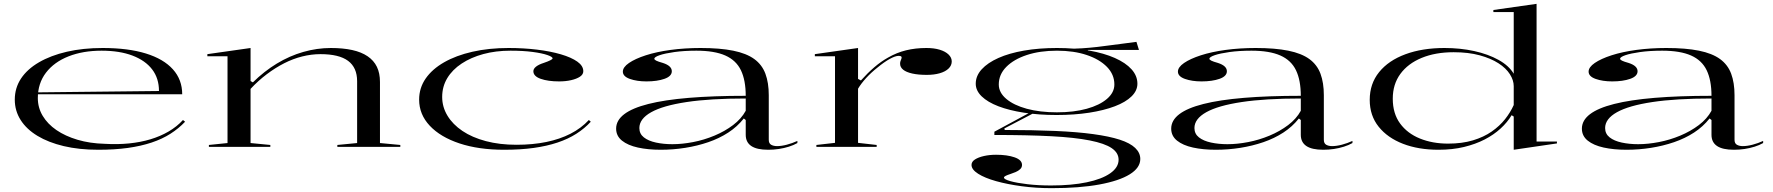

<svg xmlns="http://www.w3.org/2000/svg" viewBox="-20 -765 9236 1000"><path d="M515 -515Q647 -515 739.5 -486.5Q832 -458 880.5 -404Q929 -350 929 -274H176V-284L808 -291Q808 -357 772.5 -403.5Q737 -450 670 -475.5Q603 -501 509 -501Q412 -501 337 -471.5Q262 -442 219.5 -386.5Q177 -331 177 -254Q177 -204 202.5 -161.5Q228 -119 274 -87.5Q320 -56 384 -37Q448 -18 525 -16Q592 -12 652 -18Q712 -24 763.5 -39.5Q815 -55 858 -80Q901 -105 933 -140L944 -131Q911 -96 868 -68.5Q825 -41 769.5 -22.5Q714 -4 645.5 5.5Q577 15 492 15Q392 15 312 -4Q232 -23 175 -57.5Q118 -92 87.5 -140Q57 -188 57 -246Q57 -307 89.5 -356Q122 -405 183 -440.5Q244 -476 328 -495.5Q412 -515 515 -515Z M2065 -10V0H1737V-10L1840 -20V-342Q1840 -413 1793 -448Q1746 -483 1649 -483Q1602 -483 1554 -471Q1506 -459 1460 -435.5Q1414 -412 1369.5 -378.5Q1325 -345 1285 -302V-20L1388 -10V0H1068V-10L1165 -20V-472H1060V-483L1285 -515V-343L1297 -336Q1356 -394 1422 -434Q1488 -474 1559.5 -494.5Q1631 -515 1703 -515Q1766 -515 1814 -504.5Q1862 -494 1894.5 -472Q1927 -450 1943 -417Q1959 -384 1959 -338V-20Z M2606 15Q2473 15 2373.5 -18Q2274 -51 2218.5 -110Q2163 -169 2163 -246Q2163 -307 2197 -356Q2231 -405 2293 -440.5Q2355 -476 2440.5 -495.5Q2526 -515 2629 -515Q2707 -515 2777 -506.5Q2847 -498 2901.5 -482Q2956 -466 2987 -444Q3018 -422 3018 -394Q3018 -377 3000.5 -365.5Q2983 -354 2954.5 -347.5Q2926 -341 2892 -341Q2834 -341 2796 -354.5Q2758 -368 2758 -394Q2758 -407 2772 -418Q2786 -429 2811 -437Q2858 -453 2858 -461Q2858 -469 2830.5 -478.5Q2803 -488 2754 -494.5Q2705 -501 2639 -501Q2562 -501 2497.5 -483.5Q2433 -466 2384.5 -434Q2336 -402 2309.5 -358Q2283 -314 2283 -260Q2283 -208 2310.5 -162.5Q2338 -117 2388.5 -83Q2439 -49 2510.5 -30Q2582 -11 2670 -11Q2755 -11 2825.5 -25.5Q2896 -40 2951.5 -68.5Q3007 -97 3047 -140L3057 -131Q3025 -96 2982 -68.5Q2939 -41 2883.5 -22.5Q2828 -4 2759.5 5.5Q2691 15 2606 15Z M3629 -515Q3730 -515 3799 -501Q3868 -487 3908.5 -457.5Q3949 -428 3966.5 -381Q3984 -334 3984 -269V-37Q3984 -18 3996.5 -11Q4009 -4 4027 -4Q4050 -4 4078.5 -11.5Q4107 -19 4133 -31V-20Q4114 -9 4088.5 -1Q4063 7 4036 11Q4009 15 3981 15Q3922 15 3893 -4.5Q3864 -24 3864 -63Q3864 -90 3864 -103Q3864 -116 3864 -124Q3864 -132 3864 -140L3854 -148Q3820 -105 3773 -74.5Q3726 -44 3669 -24.5Q3612 -5 3549 5Q3486 15 3421 15Q3355 15 3302.5 3.5Q3250 -8 3219.5 -32.5Q3189 -57 3189 -95Q3189 -181 3357 -223.5Q3525 -266 3864 -266Q3864 -347 3839 -399Q3814 -451 3757.5 -476Q3701 -501 3607 -501Q3543 -501 3493 -494Q3443 -487 3415.5 -477.5Q3388 -468 3388 -459Q3388 -454 3398 -449Q3408 -444 3433 -437Q3479 -422 3479 -394Q3479 -368 3441 -354.5Q3403 -341 3347 -341Q3297 -341 3260.5 -354Q3224 -367 3224 -392Q3224 -415 3256 -437Q3288 -459 3343.5 -477Q3399 -495 3472.5 -505Q3546 -515 3629 -515ZM3864 -252Q3679 -252 3556 -233.5Q3433 -215 3371.5 -180.5Q3310 -146 3310 -98Q3310 -68 3333.5 -49.5Q3357 -31 3396.5 -22.5Q3436 -14 3482 -14Q3533 -14 3590 -25Q3647 -36 3701 -58.5Q3755 -81 3798 -113.5Q3841 -146 3864 -188Z M4232 0V-10L4329 -21V-472H4224V-483L4449 -515V-354L4464 -346Q4499 -385 4534 -415Q4569 -445 4605 -465Q4650 -491 4699 -503Q4748 -515 4805 -515Q4845 -515 4874.5 -506Q4904 -497 4920.5 -481Q4937 -465 4937 -445Q4937 -424 4920.5 -408Q4904 -392 4874.5 -383.5Q4845 -375 4807 -375Q4763 -375 4731.5 -382Q4700 -389 4684 -402Q4668 -415 4668 -433Q4668 -441 4670 -446.5Q4672 -452 4674 -457Q4676 -462 4676 -466Q4676 -474 4660 -474Q4643 -474 4614 -458Q4585 -442 4550 -413Q4517 -387 4491 -358.5Q4465 -330 4449 -303V-21L4546 -10V0Z M5457 215Q5376 215 5301.5 205Q5227 195 5168 178.5Q5109 162 5074.5 140Q5040 118 5040 94Q5040 77 5058 65.5Q5076 54 5105 47.5Q5134 41 5168 41Q5226 41 5264.5 54.5Q5303 68 5303 94Q5303 107 5293.5 116Q5284 125 5270 131Q5256 137 5242 141.5Q5228 146 5218.5 150.5Q5209 155 5209 160Q5209 169 5242.5 178.5Q5276 188 5332 194.5Q5388 201 5454 201Q5561 201 5640 184.5Q5719 168 5762.5 137.5Q5806 107 5806 67Q5806 31 5770 6.5Q5734 -18 5656 -33.5Q5578 -49 5455 -55.5Q5332 -62 5159 -62V-79L5350 -182L5366 -177L5211 -96L5213 -88Q5361 -88 5475.5 -83Q5590 -78 5674 -66.5Q5758 -55 5812 -37.5Q5866 -20 5892.5 5.5Q5919 31 5919 63Q5919 109 5864 143Q5809 177 5705.5 196Q5602 215 5457 215ZM5483 -166Q5391 -166 5313.5 -178Q5236 -190 5180 -211.5Q5124 -233 5093 -263Q5062 -293 5062 -329Q5062 -370 5093 -404Q5124 -438 5180 -463Q5236 -488 5313.5 -501.5Q5391 -515 5485 -515Q5577 -515 5653.5 -501.5Q5730 -488 5786.5 -463Q5843 -438 5873.5 -404Q5904 -370 5904 -329Q5904 -293 5873.5 -263Q5843 -233 5786.5 -211.5Q5730 -190 5653 -178Q5576 -166 5483 -166ZM5485 -180Q5573 -180 5640 -198.5Q5707 -217 5745.5 -250Q5784 -283 5784 -325Q5784 -377 5745.5 -416.5Q5707 -456 5640 -478.5Q5573 -501 5485 -501Q5396 -501 5328 -478.5Q5260 -456 5221 -416.5Q5182 -377 5182 -325Q5182 -283 5221 -250Q5260 -217 5328 -198.5Q5396 -180 5485 -180ZM5646 -491 5538 -510Q5577 -511 5616.5 -513.5Q5656 -516 5694.5 -520.5Q5733 -525 5769 -530Q5805 -535 5838 -539Q5871 -543 5899 -547L5912 -505H5646Z M6520 -515Q6621 -515 6690 -501Q6759 -487 6799.5 -457.5Q6840 -428 6857.5 -381Q6875 -334 6875 -269V-37Q6875 -18 6887.5 -11Q6900 -4 6918 -4Q6941 -4 6969.5 -11.5Q6998 -19 7024 -31V-20Q7005 -9 6979.5 -1Q6954 7 6927 11Q6900 15 6872 15Q6813 15 6784 -4.5Q6755 -24 6755 -63Q6755 -90 6755 -103Q6755 -116 6755 -124Q6755 -132 6755 -140L6745 -148Q6711 -105 6664 -74.5Q6617 -44 6560 -24.5Q6503 -5 6440 5Q6377 15 6312 15Q6246 15 6193.5 3.5Q6141 -8 6110.5 -32.5Q6080 -57 6080 -95Q6080 -181 6248 -223.5Q6416 -266 6755 -266Q6755 -347 6730 -399Q6705 -451 6648.5 -476Q6592 -501 6498 -501Q6434 -501 6384 -494Q6334 -487 6306.5 -477.5Q6279 -468 6279 -459Q6279 -454 6289 -449Q6299 -444 6324 -437Q6370 -422 6370 -394Q6370 -368 6332 -354.5Q6294 -341 6238 -341Q6188 -341 6151.5 -354Q6115 -367 6115 -392Q6115 -415 6147 -437Q6179 -459 6234.5 -477Q6290 -495 6363.5 -505Q6437 -515 6520 -515ZM6755 -252Q6570 -252 6447 -233.5Q6324 -215 6262.5 -180.5Q6201 -146 6201 -98Q6201 -68 6224.5 -49.5Q6248 -31 6287.5 -22.5Q6327 -14 6373 -14Q6424 -14 6481 -25Q6538 -36 6592 -58.5Q6646 -81 6689 -113.5Q6732 -146 6755 -188Z M7983 -745V-28H8089V-18L7864 15V-158L7853 -165Q7831 -128 7795.5 -95.5Q7760 -63 7712.5 -38.5Q7665 -14 7605 0.5Q7545 15 7472 15Q7368 15 7287.5 -16Q7207 -47 7160.5 -105Q7114 -163 7114 -245Q7114 -329 7163 -389.5Q7212 -450 7300 -482.5Q7388 -515 7503 -515Q7586 -515 7658.5 -499Q7731 -483 7785 -453Q7839 -423 7864 -381V-702H7758V-713ZM7551 -493Q7456 -493 7384.5 -463.5Q7313 -434 7273.5 -380Q7234 -326 7234 -251Q7234 -174 7272 -122Q7310 -70 7375.5 -43.5Q7441 -17 7522 -17Q7595 -17 7651.5 -34Q7708 -51 7749.5 -80Q7791 -109 7819 -144.5Q7847 -180 7864 -218V-316Q7864 -347 7844 -378.5Q7824 -410 7784.5 -435.5Q7745 -461 7686.5 -477Q7628 -493 7551 -493Z M8659 -515Q8760 -515 8829 -501Q8898 -487 8938.5 -457.5Q8979 -428 8996.5 -381Q9014 -334 9014 -269V-37Q9014 -18 9026.5 -11Q9039 -4 9057 -4Q9080 -4 9108.5 -11.5Q9137 -19 9163 -31V-20Q9144 -9 9118.5 -1Q9093 7 9066 11Q9039 15 9011 15Q8952 15 8923 -4.5Q8894 -24 8894 -63Q8894 -90 8894 -103Q8894 -116 8894 -124Q8894 -132 8894 -140L8884 -148Q8850 -105 8803 -74.5Q8756 -44 8699 -24.5Q8642 -5 8579 5Q8516 15 8451 15Q8385 15 8332.5 3.5Q8280 -8 8249.5 -32.5Q8219 -57 8219 -95Q8219 -181 8387 -223.5Q8555 -266 8894 -266Q8894 -347 8869 -399Q8844 -451 8787.5 -476Q8731 -501 8637 -501Q8573 -501 8523 -494Q8473 -487 8445.5 -477.5Q8418 -468 8418 -459Q8418 -454 8428 -449Q8438 -444 8463 -437Q8509 -422 8509 -394Q8509 -368 8471 -354.5Q8433 -341 8377 -341Q8327 -341 8290.5 -354Q8254 -367 8254 -392Q8254 -415 8286 -437Q8318 -459 8373.5 -477Q8429 -495 8502.5 -505Q8576 -515 8659 -515ZM8894 -252Q8709 -252 8586 -233.5Q8463 -215 8401.5 -180.5Q8340 -146 8340 -98Q8340 -68 8363.5 -49.5Q8387 -31 8426.5 -22.5Q8466 -14 8512 -14Q8563 -14 8620 -25Q8677 -36 8731 -58.5Q8785 -81 8828 -113.5Q8871 -146 8894 -188Z"/></svg>

Font: Kalnia Expanded Light
Style: Regular
Weight: 300
Width: 7
Designer: Frida Medrano
Foundry: Frida Medrano
Version: Version 1.105